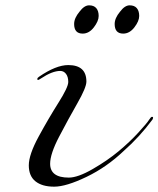

<svg xmlns="http://www.w3.org/2000/svg" viewBox="-20 -692 594 720"><path d="M134 -398Q125 -392 122.5 -392Q120 -392 120 -396Q120 -400 126 -404Q190 -448 236 -448Q304 -448 304 -386Q304 -364 270 -304.5Q236 -245 202 -180Q168 -115 168 -78Q168 -26 238 -26Q272 -26 327.5 -58Q383 -90 425 -125Q467 -160 499 -195Q531 -230 538.5 -242Q546 -254 550 -254Q554 -254 554 -251Q554 -248 552 -244Q503 -178 444 -126Q380 -65 304 -28.5Q228 8 183 8Q138 8 113 -12Q88 -32 88 -72Q88 -112 125 -180Q162 -248 199 -306.5Q236 -365 236 -384.5Q236 -404 227.5 -415Q219 -426 206 -426Q176 -426 134 -398ZM258 -602Q258 -624 278 -648Q296 -672 314 -672Q332 -672 341 -661.5Q350 -651 350 -632Q350 -613 332 -589.5Q314 -566 290 -566Q258 -566 258 -602ZM410 -602Q410 -624 430 -648Q448 -672 466 -672Q484 -672 493 -661.5Q502 -651 502 -632Q502 -613 484 -589.5Q466 -566 442 -566Q410 -566 410 -602Z"/></svg>

Font: Miama
Style: Regular
Weight: 400
Italic angle: 16.5°
Designer: Linus Romer
Foundry: Linus Romer
Version: 0.32